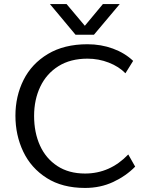

<svg xmlns="http://www.w3.org/2000/svg" viewBox="-20 -911 733 946"><path d="M56 0ZM56 -341Q56 -437 96 -517Q136 -597 216 -645Q296 -693 411 -693Q478 -693 536.5 -671.5Q595 -650 636 -611L598 -550Q566 -583 516 -602.5Q466 -622 411 -622Q327 -622 268 -585Q209 -548 178.5 -484Q148 -420 148 -340Q148 -258 177 -194Q206 -130 262.5 -93Q319 -56 399 -56Q522 -56 612 -150L646 -90Q601 -44 538 -14.5Q475 15 399 15Q287 15 210 -34Q133 -83 94.5 -164Q56 -245 56 -341ZM570 -891 443 -740H352L226 -891H308L398 -784L487 -891Z"/></svg>

Font: Martel Sans
Style: Regular
Weight: 400
Designer: Dan Reynolds and Mathieu Réguer
Foundry: Dan Reynolds and Mathieu Réguer
Version: Version 1.002; ttfautohint (v1.1) -l 5 -r 5 -G 72 -x 0 -D la